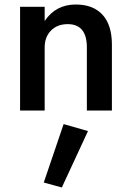

<svg xmlns="http://www.w3.org/2000/svg" viewBox="-20 -490 585 851"><path d="M365 -280Q365 -383 280 -383Q234 -383 206 -354.5Q178 -326 178 -280V0H69V-460H178V-397Q227 -470 316 -470Q393 -470 434.5 -424.5Q476 -379 476 -292V0H365ZM262 60 370 91 254 341 174 319Z"/></svg>

Font: Renner* Medium
Style: Medium
Weight: 500
Version: Version 003.000 ; ttfautohint (v0.97) -l 8 -r 50 -G 200 -x 1